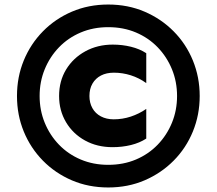

<svg xmlns="http://www.w3.org/2000/svg" viewBox="-20 -767 957 848"><path d="M458 -39Q392 -39 336.5 -62.5Q281 -86 240.5 -128Q200 -170 177.5 -225Q155 -280 155 -343Q155 -406 177.5 -461Q200 -516 240.5 -558Q281 -600 336.5 -623.5Q392 -647 458 -647Q525 -647 580.5 -623.5Q636 -600 676.5 -558Q717 -516 739.5 -461Q762 -406 762 -343Q762 -280 739.5 -225Q717 -170 676.5 -128Q636 -86 580.5 -62.5Q525 -39 458 -39ZM458 61Q545 61 618.5 29.5Q692 -2 747 -57.5Q802 -113 832 -186.5Q862 -260 862 -343Q862 -426 832 -499.5Q802 -573 747 -628.5Q692 -684 618.5 -715.5Q545 -747 458 -747Q371 -747 297.5 -715.5Q224 -684 169.5 -628.5Q115 -573 85 -500Q55 -427 55 -343Q55 -259 85 -186Q115 -113 169.5 -57.5Q224 -2 297.5 29.5Q371 61 458 61ZM626 -532Q597 -551 558.5 -560.5Q520 -570 478 -570Q411 -570 357 -540.5Q303 -511 272 -460Q241 -409 241 -343Q241 -279 271.5 -227.5Q302 -176 355.5 -146.5Q409 -117 477 -117Q520 -117 558.5 -126.5Q597 -136 626 -155V-286Q594 -264 557.5 -252Q521 -240 482 -240Q450 -240 425.5 -253Q401 -266 388 -289.5Q375 -313 375 -343Q375 -375 388.5 -398Q402 -421 426 -433.5Q450 -446 483 -446Q521 -446 557.5 -434.5Q594 -423 626 -400Z"/></svg>

Font: Roundo Variable
Style: Regular
Weight: 200
Designer: Shiva Nallaperumal
Foundry: Indian Type Foundry
Version: Version 2.000